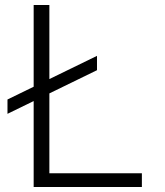

<svg xmlns="http://www.w3.org/2000/svg" viewBox="-20 -750 660 770"><path d="M369 -468.5 10 -293.5V-351L369 -526ZM115 0V-730H178V0ZM549 0H151V-55H549Z"/></svg>

Font: Monaspace Neon Var
Style: Regular
Weight: 400
Designer: Riley Cran and the Lettermatic Team
Version: Version 1.000 (Monaspace Neon Var)